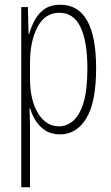

<svg xmlns="http://www.w3.org/2000/svg" viewBox="-20 -559 471 813"><path d="M235 -539Q387 -539 387 -270Q387 -126 345.5 -58Q304 10 234 10Q197 10 172 -6.5Q147 -23 131 -48Q115 -73 108 -100H105Q105 -88 106 -70Q107 -52 107 -29V234H70V-529H98L101 -416H104Q113 -449 129 -477Q145 -505 170.5 -522Q196 -539 235 -539ZM231 -505Q171 -505 139 -445Q107 -385 107 -291V-228Q107 -135 141 -79.5Q175 -24 230 -24Q263 -24 290.5 -48Q318 -72 334 -125.5Q350 -179 350 -270Q350 -383 321 -444Q292 -505 231 -505Z"/></svg>

Font: Noto Sans Arabic ExtCond ExtLt
Style: Regular
Weight: 200
Width: 2
Designer: Monotype Design Team, Nadine Chahine, Nizar Qandah and Khaled Hosny
Foundry: Monotype Imaging Inc.
Version: Version 2.012; ttfautohint (v1.8.4.7-5d5b)